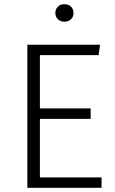

<svg xmlns="http://www.w3.org/2000/svg" viewBox="-20 -899 552 919"><path d="M452 -635H171V-380H414V-330H171V-50H466V0H111V-685H459ZM332 -837Q332 -819 320 -807Q308 -795 288 -795Q269 -795 257 -807Q245 -819 245 -837Q245 -855 257 -867Q269 -879 288 -879Q308 -879 320 -867Q332 -855 332 -837Z"/></svg>

Font: Fira Sans Light
Style: Regular
Weight: 300
Designer: bBox Type GmbH & Carrois Corporate GbR & Edenspiekermann AG
Foundry: bBox Type GmbH & Carrois Corporate GbR & Edenspiekermann AG
Version: Version 4.301